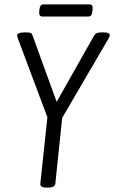

<svg xmlns="http://www.w3.org/2000/svg" viewBox="-20 -849 518 871"><path d="M191 2Q161 2 163 -16L195 -317L62 -672Q58 -683 58 -688Q58 -702 91 -702H99Q112 -702 118.5 -699.5Q125 -697 128 -687L237 -387L406 -686Q412 -696 419.5 -699Q427 -702 441 -702H450Q466 -702 472 -698.5Q478 -695 478 -690Q478 -686 475.5 -681Q473 -676 471 -672L262 -314L231 -16Q229 2 199 2ZM172 -774Q156 -774 158 -797L159 -806Q161 -829 178 -829H387Q403 -829 400 -806L399 -797Q397 -774 381 -774Z"/></svg>

Font: Asap Condensed Condensed Light
Style: Italic
Weight: 300
Width: 3
Italic angle: -6°
Designer: Pablo Cosgaya
Foundry: Omnibus-Type
Version: Version 3.001; ttfautohint (v1.8.4.7-5d5b)